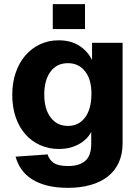

<svg xmlns="http://www.w3.org/2000/svg" viewBox="-20 -742 675 924"><path d="M308 162Q250 162 207 151Q164 140 133 120Q102 100 83 72.5Q64 45 55 12L209 1Q217 27 238.5 42Q260 57 308 57Q362 57 390.5 32Q419 7 419 -50V-107Q399 -69 357.5 -47Q316 -25 264 -25Q215 -25 173.5 -43.5Q132 -62 102 -96Q72 -130 55.5 -178Q39 -226 39 -286Q39 -344 55.5 -392Q72 -440 101.5 -474.5Q131 -509 172 -528.5Q213 -548 262 -548Q321 -548 361.5 -522Q402 -496 423 -453V-536H570V-53Q570 1 551 41.5Q532 82 497.5 108.5Q463 135 414.5 148.5Q366 162 308 162ZM307 -136Q358 -136 388.5 -175.5Q419 -215 420 -287Q421 -358 390 -398Q359 -438 307 -438Q253 -438 223 -397Q193 -356 193 -287Q193 -218 223.5 -177Q254 -136 307 -136ZM234 -602V-722H389V-602Z"/></svg>

Font: Geist
Style: Bold
Weight: 400
Designer: Basement.studio, Andrés Briganti, Mateo Zaragoza
Foundry: Basement.studio, Vercel, Andrés Briganti, Guido Ferreyra, Mateo Zaragoza
Version: Version 1.401